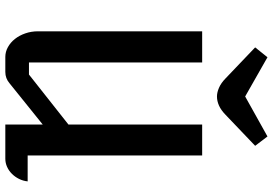

<svg xmlns="http://www.w3.org/2000/svg" viewBox="-172 -854 1026 722"><g transform="rotate(90 341.0 -493.0)"><path d="M97.7 -740.2H214.8V-88.9H260.3L448.2 -237.3V-740.2H564.5V-84H662.1Q660.2 -66.4 652.6 -51.3Q645 -36.1 633.5 -24.7Q622.1 -13.2 607.4 -6.6Q592.8 0 576.7 0H448.2V-140.6L293.5 -16.1Q274.9 0 250.5 0H194.3Q174.8 0 157.2 -9.8Q139.6 -19.5 126.5 -36.1Q113.3 -52.7 105.5 -75.2Q97.7 -97.7 97.7 -123ZM342.8 -795.9Q327.6 -795.9 310.1 -803.5Q292.5 -811 274.9 -828.1L158.2 -939.5L195.3 -985.8L342.8 -901.9Q379.4 -921.9 417.5 -943.6Q455.6 -965.3 493.2 -985.8L528.3 -939.5L411.6 -828.1Q394 -811 377 -803.5Q359.9 -795.9 342.8 -795.9Z"/></g></svg>

Font: Atomic Age
Style: Regular
Weight: 400
Designer: James Grieshaber
Foundry: James Grieshaber
Version: Version 1.008; ttfautohint (v1.4.1) -l 6 -r 46 -G 0 -x 0 -H 